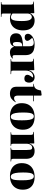

<svg xmlns="http://www.w3.org/2000/svg" viewBox="1644 -2374 947 4274"><g transform="rotate(90 2117.0 -237.5)"><path d="M26 216V204L59 201Q74 200 78.5 191.5Q83 183 83 158V-444Q83 -475 76.5 -487.5Q70 -500 47 -502L16 -505L17 -517L267 -528L274 -521V-435H275Q294 -473 333.5 -504Q373 -535 436 -535Q501 -535 550.5 -507.5Q600 -480 628.5 -423Q657 -366 657 -276Q657 -188 625.5 -123Q594 -58 534 -22Q474 14 388 14Q358 14 331.5 8Q305 2 281 -9V157Q281 181 285.5 190.5Q290 200 315 201L356 204V216ZM366 -8Q394 -8 412.5 -30.5Q431 -53 440 -105.5Q449 -158 449 -250Q449 -374 425 -423.5Q401 -473 361 -473Q329 -473 305 -447.5Q281 -422 281 -363V-44Q297 -28 320.5 -18Q344 -8 366 -8Z M869 14Q800 14 761 -21Q722 -56 722 -123Q722 -177 749 -208.5Q776 -240 839.5 -256.5Q903 -273 1011 -279V-412Q1011 -469 992 -492.5Q973 -516 927 -516Q903 -516 871.5 -506Q840 -496 824 -480Q854 -447 868 -426.5Q882 -406 886 -393.5Q890 -381 890 -372Q890 -349 870.5 -331.5Q851 -314 814 -314Q771 -314 751.5 -334.5Q732 -355 732 -387Q732 -419 758.5 -453Q785 -487 838 -511Q891 -535 969 -535Q1042 -535 1095.5 -516.5Q1149 -498 1178.5 -453Q1208 -408 1208 -327V-91Q1208 -44 1241 -44Q1261 -44 1280 -53L1285 -45Q1256 -10 1219 2Q1182 14 1150 14Q1091 14 1061 -11.5Q1031 -37 1020 -80Q1002 -32 966.5 -9Q931 14 869 14ZM960 -51Q985 -51 998 -70.5Q1011 -90 1011 -122V-264Q955 -260 935 -235Q915 -210 915 -144Q915 -92 925.5 -71.5Q936 -51 960 -51Z M1297 0V-12L1331 -15Q1346 -16 1350.5 -25Q1355 -34 1355 -59V-444Q1355 -473 1348.5 -486.5Q1342 -500 1319 -502L1288 -505L1289 -517L1537 -528L1543 -521L1544 -409H1546Q1565 -474 1607.5 -504.5Q1650 -535 1698 -535Q1755 -535 1787.5 -500.5Q1820 -466 1820 -408Q1820 -369 1800 -338Q1780 -307 1726 -307Q1686 -307 1665.5 -326Q1645 -345 1645 -372Q1645 -387 1650 -402.5Q1655 -418 1668.5 -440Q1682 -462 1708 -496Q1685 -505 1658 -499Q1631 -493 1606.5 -473Q1582 -453 1567 -419.5Q1552 -386 1552 -342V-59Q1552 -36 1556 -26Q1560 -16 1581 -15L1631 -12V0Z M2065 14Q1996 14 1953.5 -19.5Q1911 -53 1911 -137V-505H1846V-515Q1900 -520 1928.5 -538.5Q1957 -557 1971.5 -591Q1986 -625 1996 -678L2093 -691L2108 -682V-521H2235V-505H2108V-166Q2108 -125 2121.5 -101.5Q2135 -78 2166 -78Q2210 -78 2250 -118L2257 -110Q2221 -51 2177 -18.5Q2133 14 2065 14Z M2565 14Q2478 14 2413.5 -16.5Q2349 -47 2313 -105.5Q2277 -164 2277 -248Q2277 -342 2315 -406Q2353 -470 2422 -502.5Q2491 -535 2584 -535Q2669 -535 2733 -506.5Q2797 -478 2832.5 -419.5Q2868 -361 2868 -272Q2868 -183 2831 -119Q2794 -55 2726 -20.5Q2658 14 2565 14ZM2580 -3Q2609 -3 2626.5 -24.5Q2644 -46 2651.5 -100.5Q2659 -155 2659 -254Q2659 -362 2648 -419Q2637 -476 2617.5 -497Q2598 -518 2570 -518Q2541 -518 2522 -497Q2503 -476 2494 -424Q2485 -372 2485 -279Q2485 -169 2497 -109.5Q2509 -50 2530 -26.5Q2551 -3 2580 -3Z M2925 0V-12L2959 -15Q2973 -16 2978 -24.5Q2983 -33 2983 -59V-444Q2983 -474 2976.5 -487Q2970 -500 2947 -502L2916 -505L2917 -517L3167 -528L3174 -521L3173 -417H3174Q3195 -477 3238.5 -506Q3282 -535 3342 -535Q3426 -535 3471 -487.5Q3516 -440 3516 -344V-58Q3516 -33 3522 -24.5Q3528 -16 3546 -15L3575 -12V0H3269V-12L3295 -14Q3310 -16 3314.5 -25Q3319 -34 3319 -58V-362Q3319 -412 3314 -437.5Q3309 -463 3297 -472Q3285 -481 3264 -481Q3241 -481 3221.5 -464.5Q3202 -448 3191 -420.5Q3180 -393 3180 -360V-59Q3180 -33 3184 -25Q3188 -17 3201 -15L3228 -12V0Z M3900 14Q3813 14 3748.5 -16.5Q3684 -47 3648 -105.5Q3612 -164 3612 -248Q3612 -342 3650 -406Q3688 -470 3757 -502.5Q3826 -535 3919 -535Q4004 -535 4068 -506.5Q4132 -478 4167.5 -419.5Q4203 -361 4203 -272Q4203 -183 4166 -119Q4129 -55 4061 -20.5Q3993 14 3900 14ZM3915 -3Q3944 -3 3961.5 -24.5Q3979 -46 3986.5 -100.5Q3994 -155 3994 -254Q3994 -362 3983 -419Q3972 -476 3952.5 -497Q3933 -518 3905 -518Q3876 -518 3857 -497Q3838 -476 3829 -424Q3820 -372 3820 -279Q3820 -169 3832 -109.5Q3844 -50 3865 -26.5Q3886 -3 3915 -3Z"/></g></svg>

Font: Literata 72pt ExtraBold
Style: Regular
Weight: 800
Designer: Latin by Veronika Burian and Jose Scaglione. Greek by Irene Vlachou. Cyrillic by Vera Evstafieva.
Foundry: TypeTogether
Version: Version 3.002